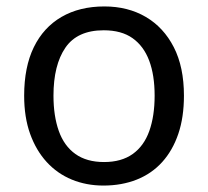

<svg xmlns="http://www.w3.org/2000/svg" viewBox="-20 -566 645 596"><path d="M551 -269Q551 -202 533.5 -150.5Q516 -99 483.5 -63Q451 -27 404.5 -8.5Q358 10 301 10Q248 10 203 -8.5Q158 -27 125 -63Q92 -99 73.5 -150.5Q55 -202 55 -269Q55 -358 85 -419.5Q115 -481 171 -513.5Q227 -546 304 -546Q377 -546 432.5 -513.5Q488 -481 519.5 -419.5Q551 -358 551 -269ZM146 -269Q146 -206 162.5 -159.5Q179 -113 214 -88Q249 -63 303 -63Q357 -63 392 -88Q427 -113 443.5 -159.5Q460 -206 460 -269Q460 -333 443 -378Q426 -423 391.5 -447.5Q357 -472 302 -472Q220 -472 183 -418Q146 -364 146 -269Z"/></svg>

Font: ukannada05
Style: Book
Weight: 400
Designer: Jelle Bosma - Monotype Design Team
Foundry: Monotype Imaging Inc.
Version: Version 2.003